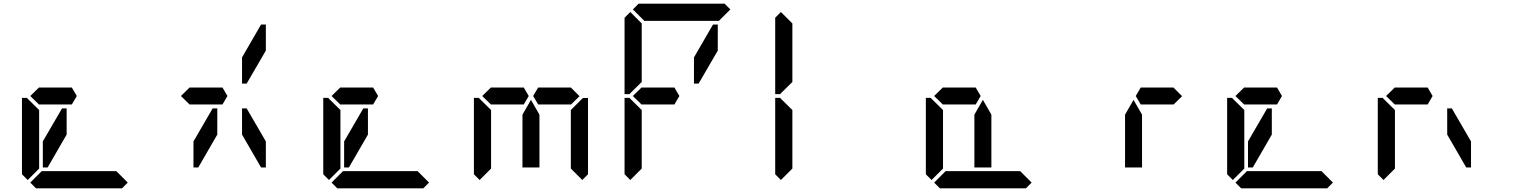

<svg xmlns="http://www.w3.org/2000/svg" viewBox="-20 -1020 8200 1040"><path d="M672 -31 641 0H175L144 -31L206 -93H226H362H454H590H610ZM130 -45 99 -76V-490H126L130 -485L192 -424V-218V-113V-107ZM144 -500 192 -547V-546H328H369L396 -500L369 -454H212H209H192V-453ZM341 -291 238 -113H212V-254L316 -433H341Z M960 -500 1008 -547V-546H1144H1185L1212 -500L1185 -454H1028H1025H1008V-453ZM1394 -887H1420V-746L1316 -567H1291V-709ZM1157 -291 1054 -113H1028V-254L1132 -433H1157ZM1291 -433H1316L1420 -254V-113H1394L1291 -291Z M2304 -31 2273 0H1807L1776 -31L1838 -93H1858H1994H2086H2222H2242ZM1762 -45 1731 -76V-490H1758L1762 -485L1824 -424V-218V-113V-107ZM1776 -500 1824 -547V-546H1960H2001L2028 -500L2001 -454H1844H1841H1824V-453ZM1973 -291 1870 -113H1844V-254L1948 -433H1973Z M3133 -485 3138 -489H3165V-76L3134 -45L3072 -107V-113V-218V-424ZM2578 -45 2547 -76V-490H2574L2578 -485L2640 -424V-218V-113V-107ZM2592 -500 2640 -547V-546H2776H2817L2844 -500L2817 -454H2660H2657H2640V-453ZM3072 -546 3119 -499 3072 -453V-454H3054H3052H2923H2902H2895L2868 -500L2895 -546H2902H2923H2936ZM2902 -157V-113H2810V-327V-399L2856 -479L2902 -399V-327Z M3408 -969 3439 -1000H3905L3936 -969L3874 -907H3854H3718H3626H3490H3470ZM3394 -45 3363 -76V-490H3390L3394 -485L3456 -424V-218V-113V-107ZM3394 -515 3390 -510H3363V-924L3394 -955L3456 -893V-887V-782V-576ZM3408 -500 3456 -547V-546H3592H3633L3660 -500L3633 -454H3476H3473H3456V-453ZM3842 -887H3868V-746L3764 -567H3739V-709Z M4210 -45 4179 -76V-490H4206L4210 -485L4272 -424V-218V-113V-107ZM4210 -515 4206 -510H4179V-924L4210 -955L4272 -893V-887V-782V-576Z M5568 -31 5537 0H5071L5040 -31L5102 -93H5122H5258H5350H5486H5506ZM5026 -45 4995 -76V-490H5022L5026 -485L5088 -424V-218V-113V-107ZM5040 -500 5088 -547V-546H5224H5265L5292 -500L5265 -454H5108H5105H5088V-453ZM5350 -157V-113H5258V-327V-399L5304 -479L5350 -399V-327Z M6336 -546 6383 -499 6336 -453V-454H6318H6316H6187H6166H6159L6132 -500L6159 -546H6166H6187H6200ZM6166 -157V-113H6074V-327V-399L6120 -479L6166 -399V-327Z M7200 -31 7169 0H6703L6672 -31L6734 -93H6754H6890H6982H7118H7138ZM6658 -45 6627 -76V-490H6654L6658 -485L6720 -424V-218V-113V-107ZM6672 -500 6720 -547V-546H6856H6897L6924 -500L6897 -454H6740H6737H6720V-453ZM6869 -291 6766 -113H6740V-254L6844 -433H6869Z M7474 -45 7443 -76V-490H7470L7474 -485L7536 -424V-218V-113V-107ZM7488 -500 7536 -547V-546H7672H7713L7740 -500L7713 -454H7556H7553H7536V-453ZM7819 -433H7844L7948 -254V-113H7922L7819 -291Z"/></svg>

Font: DSEG14 Classic
Style: Regular
Weight: 400
Designer: Keshikan(Twitter:@keshinomi_88pro)
Version: Version 0.46